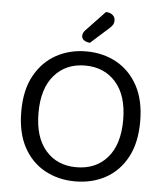

<svg xmlns="http://www.w3.org/2000/svg" viewBox="-57 -870 802 933"><g transform="rotate(5 344.5 -403.5)"><path d="M634 -304Q634 -200 596 -129.5Q558 -59 492.5 -23Q427 13 344 13Q262 13 196 -23Q130 -59 92 -129.5Q54 -200 54 -304Q54 -408 93 -478.5Q132 -549 197.5 -585Q263 -621 344 -621Q426 -621 491.5 -585Q557 -549 595.5 -478.5Q634 -408 634 -304ZM551 -304Q551 -423 494.5 -487.5Q438 -552 344 -552Q251 -552 194.5 -487.5Q138 -423 138 -304Q138 -185 194 -120.5Q250 -56 344 -56Q439 -56 495 -120.5Q551 -185 551 -304ZM331 -724 422 -820Q444 -819 455.5 -808.5Q467 -798 467 -784Q467 -770 461.5 -761Q456 -752 442 -740L357 -664Q338 -666 327.5 -674Q317 -682 317 -694Q317 -704 321 -711Q325 -718 331 -724Z"/></g></svg>

Font: Baloo Paaji 2
Style: Regular
Weight: 400
Designer: Shuchita Grover, Noopur Datye and Ek Type
Foundry: Ek Type
Version: Version 1.700